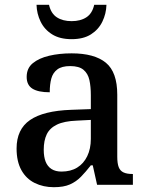

<svg xmlns="http://www.w3.org/2000/svg" viewBox="-20 -769 613 799"><path d="M204 10Q160 10 124.5 -7.5Q89 -25 69 -61Q49 -97 49 -151Q49 -231 105 -269.5Q161 -308 276 -312L358 -315V-373Q358 -409 352 -436Q346 -463 327.5 -478.5Q309 -494 272 -494Q237 -494 218.5 -480Q200 -466 193.5 -442Q187 -418 187 -385Q139 -385 115 -400Q91 -415 91 -449Q91 -485 116.5 -506Q142 -527 184.5 -537Q227 -547 278 -547Q373 -547 420.5 -508Q468 -469 468 -375V-117Q468 -89 474 -73.5Q480 -58 494 -51.5Q508 -45 530 -45H533V0H384L366 -81H358Q337 -54 317 -33.5Q297 -13 271 -1.5Q245 10 204 10ZM236 -55Q274 -55 301 -71.5Q328 -88 343 -119Q358 -150 358 -191V-270L300 -267Q247 -265 217 -250.5Q187 -236 174.5 -210Q162 -184 162 -146Q162 -116 170 -96Q178 -76 194.5 -65.5Q211 -55 236 -55ZM278 -606Q229 -606 197 -626Q165 -646 149 -679Q133 -712 132 -749H184Q192 -713 216.5 -697Q241 -681 278 -681Q315 -681 339.5 -697Q364 -713 372 -749H423Q422 -712 406 -679Q390 -646 358.5 -626Q327 -606 278 -606Z"/></svg>

Font: Noto Serif Khmer Medium
Style: Regular
Weight: 500
Version: Version 2.003